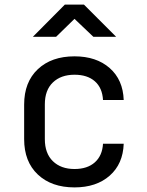

<svg xmlns="http://www.w3.org/2000/svg" viewBox="-20 -805 640 835"><path d="M304 10Q204 10 144.5 -46Q85 -102 85 -200V-350Q85 -448 144.5 -504Q204 -560 304 -560Q399 -560 457 -509Q515 -458 518 -370H428Q425 -423 392.5 -451.5Q360 -480 304 -480Q245 -480 210 -446.5Q175 -413 175 -351V-200Q175 -138 210 -104Q245 -70 304 -70Q360 -70 392.5 -99Q425 -128 428 -180H518Q515 -92 457 -41Q399 10 304 10ZM123 -645 262 -785H345L485 -645H386L304 -723L224 -645Z"/></svg>

Font: Tiny
Style: Regular
Weight: 400
Designer: Philipp Nurullin, Konstantin Bulenkov
Foundry: JetBrains
Version: Version 2.251; ttfautohint (v1.8.4.7-5d5b)